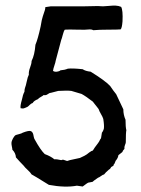

<svg xmlns="http://www.w3.org/2000/svg" viewBox="-20 -493 515 699"><path d="M317 169 301 172Q297 174 290.5 179Q284 184 281 186L260 183Q217 191 158 180Q100 144 95 142Q91 135 80.5 125.5Q70 116 66 110Q63 107 53 96.5Q43 86 38 80Q37 64 25 52Q25 48 23 39.5Q21 31 22 24Q26 10 35 0Q38 -2 48.5 -4.5Q59 -7 63 -10Q84 -18 91 -16Q95 -15 97.5 -11.5Q100 -8 101 -4Q102 0 103 5.5Q104 11 106 14Q128 54 143 68Q165 76 178 87Q186 86 203 90Q208 88 210.5 88.5Q213 89 218 91Q223 93 225 93Q232 90 248 87Q264 84 271 82Q291 73 296 69Q297 68 305 62Q313 56 318 55Q323 46 337 28Q341 23 345 14Q348 11 348 9Q348 8 351 -10Q352 -11 353.5 -13.5Q355 -16 356 -18.5Q357 -21 358 -24Q360 -35 356 -60Q354 -67 347.5 -78Q341 -89 339 -96Q336 -100 332.5 -104.5Q329 -109 324.5 -114.5Q320 -120 318 -123Q292 -143 277 -151Q247 -160 240 -162Q225 -164 192 -162Q166 -155 165 -155Q160 -155 153.5 -150Q147 -145 139 -147Q136 -144 128.5 -140Q121 -136 118 -132Q103 -126 99 -118Q94 -117 88 -111Q82 -105 80 -104Q78 -103 72 -100.5Q66 -98 63.5 -98Q61 -98 55 -99Q53 -107 60 -131Q63 -148 69 -159Q69 -167 71 -173Q74 -180 77.5 -197Q81 -214 85 -221Q84 -233 89.5 -247Q95 -261 95 -271Q106 -292 109 -330Q118 -351 128 -397Q132 -423 136 -434Q137 -438 139.5 -444.5Q142 -451 143.5 -456.5Q145 -462 145 -467L165 -470H287Q295 -470 311.5 -470.5Q328 -471 336 -471Q339 -471 345 -470.5Q351 -470 355 -470Q362 -470 376.5 -471.5Q391 -473 401.5 -472.5Q412 -472 421 -468Q428 -456 426 -415Q424 -390 419 -386Q407 -385 373.5 -385Q340 -385 320 -383Q315 -386 307 -386Q292 -384 261.5 -385Q231 -386 216 -385Q212 -380 208.5 -366Q205 -352 203 -348Q200 -335 193 -310.5Q186 -286 183 -273Q182 -266 178 -254.5Q174 -243 173 -235Q178 -231 187 -232Q196 -233 200 -237Q215 -238 227 -243Q244 -245 281 -241Q291 -234 310 -232Q362 -200 381 -180Q393 -162 403 -150Q407 -141 416 -122.5Q425 -104 429 -95Q429 -75 437 -57Q437 -30 440 -19Q438 -10 438 25Q438 28 435 35Q432 42 433 49Q426 56 426 60L411 72Q410 81 403 90Q401 91 399 97.5Q397 104 394 106Q394 109 392.5 110.5Q391 112 388.5 113Q386 114 385 115Q381 123 377 124Q364 135 359 142Q354 143 347.5 148Q341 153 337 154Q318 167 317 169Z"/></svg>

Font: FuturaRenner
Style: Regular
Weight: 400
Designer: BSozoo
Foundry: BSozoo
Version: Version 1.001;PS 001.001;hotconv 1.0.70;makeotf.lib2.5.58329